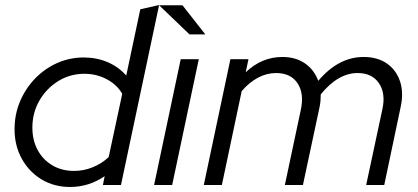

<svg xmlns="http://www.w3.org/2000/svg" viewBox="-20 -737 1664 765"><path d="M259 8Q195.8 8 145.9 -22Q96 -52 67 -104.2Q38 -156.5 38 -221.7Q38 -281 59.5 -332.3Q81.1 -383.6 119 -423.3Q157 -463 207 -485.5Q257 -508 314 -508Q365 -508 408.5 -489.5Q452 -471 483 -436L539 -700L614 -717L462 0H390L397 -35Q334.1 8 259 8ZM275 -56Q313.4 -56 349 -70.4Q384.7 -84.8 413 -111L467 -363Q447 -399 405.9 -421Q364.9 -443 316.5 -443Q259 -443 212.1 -413.9Q165.1 -384.8 137.1 -336.4Q109 -288 109 -228Q109 -177.9 130.3 -138.8Q151.7 -99.7 189.2 -77.8Q226.8 -56 275 -56Z M594 0 700 -501H772L666 0ZM735 -600 614 -716H707L798 -600Z M792 0 898 -501H970L959 -449Q1023 -510 1105 -510Q1158 -510 1195 -484.5Q1232 -459 1248 -415Q1289 -463 1334 -486.5Q1379 -510 1429 -510Q1484 -510 1521.5 -484Q1559 -458 1574 -412.5Q1589 -367 1576 -309L1511 0H1439L1504 -304Q1517 -366 1489.5 -406Q1462 -446 1405 -446Q1327 -446 1258 -361Q1258 -349 1257 -336Q1256 -323 1253 -309L1187 0H1115L1178 -297Q1193 -363 1166 -404.5Q1139 -446 1080 -446Q1043 -446 1008 -427.5Q973 -409 943 -374L864 0Z"/></svg>

Font: Red Hat Display VF
Style: Italic
Weight: 300
Italic angle: -12°
Designer: Pentagram, MCKL
Foundry: Pentagram, MCKL
Version: Version 1.023